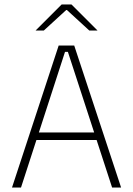

<svg xmlns="http://www.w3.org/2000/svg" viewBox="-20 -844 599 864"><path d="M34 0 244 -639H314L525 0H484.5L285.5 -610.5H272.5L74.5 0ZM132.5 -214V-248H425.5V-214ZM257.5 -824H301.5L418.5 -707V-706.5H382L281 -799H278L177 -706.5H140.5V-707Z"/></svg>

Font: Anek Bangla
Style: Extra-light
Weight: 200
Designer: Sulekha Rajkumar (Bangla), Yesha Goshar (Latin)
Foundry: Ek Type
Version: Version 1.002;March 21, 2022;FontCreator 13.0.0.2683 64-bit